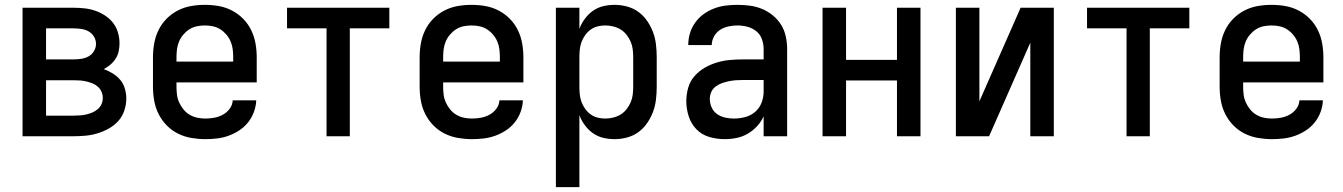

<svg xmlns="http://www.w3.org/2000/svg" viewBox="-20 -562 5540 792"><path d="M284 0H73V-530H284Q307 -530 329.5 -527.5Q352 -525 373.5 -517.5Q395 -510 414 -497.5Q433 -485 446.5 -467.5Q460 -450 466.5 -428Q473 -406 473 -383Q473 -367 469.5 -350.5Q466 -334 457 -320Q448 -306 435.5 -295.5Q423 -285 408 -277Q427 -270 445 -259Q463 -248 476 -232.5Q489 -217 495 -196.5Q501 -176 501 -156Q501 -131 493 -106.5Q485 -82 468.5 -63.5Q452 -45 430 -32.5Q408 -20 384 -12.5Q360 -5 335 -2.5Q310 0 284 0ZM170 -317H284Q300 -317 316 -319.5Q332 -322 345.5 -329.5Q359 -337 367.5 -351Q376 -365 376 -381Q376 -397 367.5 -411Q359 -425 345.5 -432.5Q332 -440 316 -442.5Q300 -445 284 -445H170ZM170 -85H284Q297 -85 310.5 -86Q324 -87 336.5 -90Q349 -93 361 -98Q373 -103 383 -111.5Q393 -120 398.5 -132Q404 -144 404 -157V-158Q404 -171 399 -183Q394 -195 384 -204Q374 -213 361.5 -218Q349 -223 336.5 -226Q324 -229 311 -230Q298 -231 284 -231H170Z M827 12Q798 12 769 7Q740 2 714 -11Q688 -24 667.5 -45Q647 -66 634 -92Q621 -118 616 -147Q611 -176 611 -205V-325Q611 -354 616 -382.5Q621 -411 633.5 -437Q646 -463 666.5 -484Q687 -505 713 -518.5Q739 -532 767.5 -537Q796 -542 825 -542Q854 -542 882.5 -537Q911 -532 937 -518.5Q963 -505 983.5 -484Q1004 -463 1016.5 -437Q1029 -411 1034 -382.5Q1039 -354 1039 -325V-222H708V-205Q708 -188 710 -171.5Q712 -155 719 -139.5Q726 -124 737 -110.5Q748 -97 762.5 -88.5Q777 -80 793.5 -76.5Q810 -73 827 -73Q846 -73 864.5 -76.5Q883 -80 899.5 -89Q916 -98 927.5 -113.5Q939 -129 940 -148H1037Q1036 -124 1027.5 -100.5Q1019 -77 1003.5 -57.5Q988 -38 967.5 -24.5Q947 -11 924 -2.5Q901 6 876.5 9Q852 12 827 12ZM708 -308H942V-325Q942 -342 940 -358.5Q938 -375 931.5 -390.5Q925 -406 914 -419Q903 -432 889 -441Q875 -450 858.5 -453.5Q842 -457 825 -457Q808 -457 791.5 -453.5Q775 -450 761 -441Q747 -432 736 -419Q725 -406 718.5 -390.5Q712 -375 710 -358.5Q708 -342 708 -325Z M1327 0V-445H1164V-530H1586V-445H1423V0Z M1927 12Q1898 12 1869 7Q1840 2 1814 -11Q1788 -24 1767.5 -45Q1747 -66 1734 -92Q1721 -118 1716 -147Q1711 -176 1711 -205V-325Q1711 -354 1716 -382.5Q1721 -411 1733.5 -437Q1746 -463 1766.5 -484Q1787 -505 1813 -518.5Q1839 -532 1867.5 -537Q1896 -542 1925 -542Q1954 -542 1982.5 -537Q2011 -532 2037 -518.5Q2063 -505 2083.5 -484Q2104 -463 2116.5 -437Q2129 -411 2134 -382.5Q2139 -354 2139 -325V-222H1808V-205Q1808 -188 1810 -171.5Q1812 -155 1819 -139.5Q1826 -124 1837 -110.5Q1848 -97 1862.5 -88.5Q1877 -80 1893.5 -76.5Q1910 -73 1927 -73Q1946 -73 1964.5 -76.5Q1983 -80 1999.5 -89Q2016 -98 2027.5 -113.5Q2039 -129 2040 -148H2137Q2136 -124 2127.5 -100.5Q2119 -77 2103.5 -57.5Q2088 -38 2067.5 -24.5Q2047 -11 2024 -2.5Q2001 6 1976.5 9Q1952 12 1927 12ZM1808 -308H2042V-325Q2042 -342 2040 -358.5Q2038 -375 2031.5 -390.5Q2025 -406 2014 -419Q2003 -432 1989 -441Q1975 -450 1958.5 -453.5Q1942 -457 1925 -457Q1908 -457 1891.5 -453.5Q1875 -450 1861 -441Q1847 -432 1836 -419Q1825 -406 1818.5 -390.5Q1812 -375 1810 -358.5Q1808 -342 1808 -325Z M2273 210V-530H2370V-443Q2378 -465 2392.5 -484.5Q2407 -504 2426 -517.5Q2445 -531 2468 -536.5Q2491 -542 2515 -542Q2541 -542 2567 -535Q2593 -528 2614 -512.5Q2635 -497 2650 -475Q2665 -453 2674 -428.5Q2683 -404 2686 -377.5Q2689 -351 2689 -325V-205Q2689 -179 2686 -152.5Q2683 -126 2674 -101.5Q2665 -77 2650 -55Q2635 -33 2614 -17.5Q2593 -2 2567 5Q2541 12 2515 12Q2491 12 2468 6.5Q2445 1 2426 -12.5Q2407 -26 2392.5 -45.5Q2378 -65 2370 -87V210ZM2476 -73Q2493 -73 2509.5 -77Q2526 -81 2540 -89.5Q2554 -98 2564.5 -111.5Q2575 -125 2581.5 -140Q2588 -155 2590 -171.5Q2592 -188 2592 -205V-325Q2592 -342 2590 -358.5Q2588 -375 2581.5 -390Q2575 -405 2564.5 -418.5Q2554 -432 2540 -440.5Q2526 -449 2509.5 -453Q2493 -457 2476 -457Q2460 -457 2444.5 -453Q2429 -449 2416 -439.5Q2403 -430 2393.5 -416.5Q2384 -403 2378.5 -388Q2373 -373 2371.5 -357Q2370 -341 2370 -325V-205Q2370 -189 2371.5 -173Q2373 -157 2378.5 -142Q2384 -127 2393.5 -113.5Q2403 -100 2416 -90.5Q2429 -81 2444.5 -77Q2460 -73 2476 -73Z M2969 12Q2937 12 2906 3Q2875 -6 2853 -28.5Q2831 -51 2821 -82Q2811 -113 2811 -144Q2811 -172 2818.5 -199Q2826 -226 2844 -247Q2862 -268 2886 -282Q2910 -296 2936.5 -304Q2963 -312 2990.5 -314.5Q3018 -317 3045 -317H3130V-359Q3130 -380 3123 -400Q3116 -420 3100 -433Q3084 -446 3063.5 -451.5Q3043 -457 3022 -457Q3004 -457 2985 -453Q2966 -449 2950.5 -439Q2935 -429 2925.5 -412Q2916 -395 2916 -376H2819Q2819 -401 2826 -424.5Q2833 -448 2847.5 -468.5Q2862 -489 2882 -503.5Q2902 -518 2925.5 -527Q2949 -536 2973.5 -539Q2998 -542 3022 -542Q3048 -542 3074 -538.5Q3100 -535 3124 -525Q3148 -515 3168.5 -498Q3189 -481 3202.5 -459Q3216 -437 3221.5 -411Q3227 -385 3227 -359V0H3130V-82Q3120 -60 3103 -41.5Q3086 -23 3064.5 -10.5Q3043 2 3018.5 7Q2994 12 2969 12ZM3007 -73Q3030 -73 3053.5 -79Q3077 -85 3095 -100.5Q3113 -116 3121.5 -138.5Q3130 -161 3130 -184V-232H3045Q3030 -232 3015.5 -231Q3001 -230 2986.5 -227Q2972 -224 2958 -219Q2944 -214 2932 -205Q2920 -196 2914 -182.5Q2908 -169 2908 -154Q2908 -136 2915.5 -119Q2923 -102 2938 -91.5Q2953 -81 2971 -77Q2989 -73 3007 -73Z M3373 0V-530H3470V-315H3680V-530H3777V0H3680V-230H3470V0Z M3923 0V-530H4020V-144L4190 -530H4327V0H4230V-386L4060 0Z M4627 0V-445H4464V-530H4886V-445H4723V0Z M5227 12Q5198 12 5169 7Q5140 2 5114 -11Q5088 -24 5067.5 -45Q5047 -66 5034 -92Q5021 -118 5016 -147Q5011 -176 5011 -205V-325Q5011 -354 5016 -382.5Q5021 -411 5033.5 -437Q5046 -463 5066.5 -484Q5087 -505 5113 -518.5Q5139 -532 5167.5 -537Q5196 -542 5225 -542Q5254 -542 5282.5 -537Q5311 -532 5337 -518.5Q5363 -505 5383.5 -484Q5404 -463 5416.5 -437Q5429 -411 5434 -382.5Q5439 -354 5439 -325V-222H5108V-205Q5108 -188 5110 -171.5Q5112 -155 5119 -139.5Q5126 -124 5137 -110.5Q5148 -97 5162.5 -88.5Q5177 -80 5193.5 -76.5Q5210 -73 5227 -73Q5246 -73 5264.5 -76.5Q5283 -80 5299.5 -89Q5316 -98 5327.5 -113.5Q5339 -129 5340 -148H5437Q5436 -124 5427.5 -100.5Q5419 -77 5403.5 -57.5Q5388 -38 5367.5 -24.5Q5347 -11 5324 -2.5Q5301 6 5276.5 9Q5252 12 5227 12ZM5108 -308H5342V-325Q5342 -342 5340 -358.5Q5338 -375 5331.5 -390.5Q5325 -406 5314 -419Q5303 -432 5289 -441Q5275 -450 5258.5 -453.5Q5242 -457 5225 -457Q5208 -457 5191.5 -453.5Q5175 -450 5161 -441Q5147 -432 5136 -419Q5125 -406 5118.5 -390.5Q5112 -375 5110 -358.5Q5108 -342 5108 -325Z"/></svg>

Font: Lode Dark
Style: Bold
Weight: 700
Monospace: yes
Designer: Belleve Invis
Foundry: Belleve Invis
Version: Version 29.2.0; ttfautohint (v1.8.3)